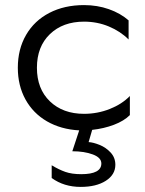

<svg xmlns="http://www.w3.org/2000/svg" viewBox="-20 -502 570 754"><path d="M342 8 328 56Q346 57 371 67Q396 77 414.5 97Q433 117 433 145Q433 184 395.5 208Q358 232 297 232Q231 232 183 197V147Q211 164 236.5 173Q262 182 299 182Q378 182 378 140Q378 117 344.5 104.5Q311 92 264 92L291 10Q219 6 164.5 -25.5Q110 -57 80 -111.5Q50 -166 50 -236Q50 -309 82.5 -365Q115 -421 174 -451.5Q233 -482 310 -482Q362 -482 407.5 -466Q453 -450 485 -422V-347Q453 -379 407.5 -398Q362 -417 310 -417Q227 -417 176 -368Q125 -319 125 -236Q125 -153 176 -104Q227 -55 310 -55Q363 -55 411 -74Q459 -93 490 -125V-50Q467 -27 427.5 -12Q388 3 342 8Z"/></svg>

Font: Madhuban Light
Style: Regular
Weight: 300
Designer: jaikishan Patel
Foundry: MagicType
Version: Version 1.000